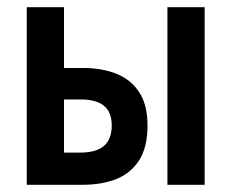

<svg xmlns="http://www.w3.org/2000/svg" viewBox="-20 -511 640 531"><path d="M54 0V-491H157V-323H209Q262 -323 302 -307Q342 -291 365 -256Q388 -221 388 -164Q388 -104 365 -68Q342 -32 302 -16Q262 0 209 0ZM157 -89H202Q246 -89 267.5 -107.5Q289 -126 289 -164Q289 -201 267.5 -218.5Q246 -236 202 -236H157ZM443 0V-491H546V0Z"/></svg>

Font: Source Code Pro SemiBold
Style: Regular
Weight: 600
Monospace: yes
Designer: Paul D. Hunt, Teo Tuominen
Foundry: Adobe Systems Incorporated
Version: Version 1.018;hotconv 1.0.116;makeotfexe 2.5.65601